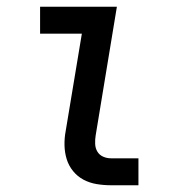

<svg xmlns="http://www.w3.org/2000/svg" viewBox="-20 -550 540 570"><path d="M310 0Q288 0 267 -3.5Q246 -7 228 -16.5Q210 -26 197 -42Q184 -58 178 -77.5Q172 -97 171.5 -118.5Q171 -140 175 -161L223 -450H99V-530H327L264 -148Q262 -136 262.5 -123Q263 -110 269 -100Q275 -90 286 -85Q297 -80 310 -80H391V0Z"/></svg>

Font: Iosevka Slab Medium
Style: Italic
Weight: 500
Italic angle: -9°
Monospace: yes
Designer: Belleve Invis
Foundry: Belleve Invis
Version: Version 11.1.0; ttfautohint (v1.8.3)